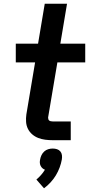

<svg xmlns="http://www.w3.org/2000/svg" viewBox="-20 -755 490 1034"><path d="M264 0Q244 0 224 -2.5Q204 -5 186 -12Q168 -19 153.5 -31.5Q139 -44 130.5 -61Q122 -78 120.5 -98Q119 -118 122 -139L169 -419H65V-520H185L221 -735H341L305 -520H439V-419H289L239 -122Q239 -117 240.5 -112.5Q242 -108 245.5 -105.5Q249 -103 254 -102Q259 -101 264 -101H361V0ZM217 259 176 212Q189 201 201 187.5Q213 174 222 159Q214 156 208 150.5Q202 145 198.5 137.5Q195 130 194.5 121.5Q194 113 196 104Q198 92 203.5 80.5Q209 69 218.5 60.5Q228 52 240 48.5Q252 45 264 45Q276 45 287 48.5Q298 52 305 60.5Q312 69 313.5 80.5Q315 92 313 104Q309 126 301 147.5Q293 169 281 189Q269 209 252.5 227Q236 245 217 259Z"/></svg>

Font: Iosevka Etoile Oblique
Style: Bold
Weight: 700
Italic angle: -9°
Designer: Belleve Invis
Foundry: Belleve Invis
Version: Version 15.5.2; ttfautohint (v1.8.4)